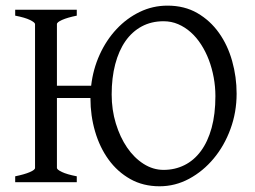

<svg xmlns="http://www.w3.org/2000/svg" viewBox="-20 -650 909 685"><path d="M748.5 -307.1Q748.5 -340.8 742.4 -373.8Q736.3 -406.7 725.1 -436.3Q713.9 -465.8 697.5 -491.2Q681.2 -516.6 660.6 -534.9Q640.1 -553.2 615.7 -563.7Q591.3 -574.2 563.5 -574.2Q520 -574.2 485.6 -555.7Q451.2 -537.1 427.5 -503.2Q403.8 -469.2 391.1 -420.9Q378.4 -372.6 378.4 -313Q378.4 -258.3 393.3 -209.5Q408.2 -160.6 433.3 -123.8Q458.5 -86.9 492.2 -65.4Q525.9 -43.9 563.5 -43.9Q604 -43.9 637.9 -60.8Q671.9 -77.6 696.5 -110.8Q721.2 -144 734.9 -193.4Q748.5 -242.7 748.5 -307.1ZM824.2 -315.9Q824.2 -249.5 802.2 -189.7Q780.3 -129.9 742.4 -84.5Q704.6 -39.1 654.8 -12.2Q605 14.6 549.3 14.6Q490.7 14.6 444.8 -11.2Q398.9 -37.1 367.4 -80.6Q335.9 -124 319.3 -180.7Q302.7 -237.3 302.7 -298.8V-300.3H183.1V-50.8Q183.1 -44.9 200.9 -36.4Q218.8 -27.8 253.9 -21V0H34.2V-21Q67.4 -27.8 86.2 -35.9Q105 -43.9 105 -50.8V-564Q105 -569.8 87.2 -578.6Q69.3 -587.4 34.2 -594.2V-615.2H253.9V-594.2Q220.7 -587.4 201.9 -579.1Q183.1 -570.8 183.1 -564V-344.2H305.2Q312 -403.3 335.7 -455.3Q359.4 -507.3 395.8 -546.1Q432.1 -585 478.5 -607.4Q524.9 -629.9 577.6 -629.9Q638.2 -629.9 684.1 -603.3Q730 -576.7 761.2 -532.7Q792.5 -488.8 808.3 -432.1Q824.2 -375.5 824.2 -315.9Z"/></svg>

Font: Akkhara
Style: Regular
Weight: 400
Designer: J. Victor Gaultney
Version: Version 1.00 June 13, 2006, initial release